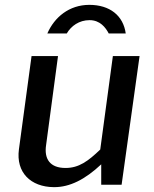

<svg xmlns="http://www.w3.org/2000/svg" viewBox="-20 -762 636 791"><path d="M201 9H204C267 9 330 -22 397 -85V-1H481L555 -531H445L393 -146C343 -98 305 -70 250 -70C186 -70 161 -107 170 -165L219 -531H110L58 -147C45 -51 107 8 201 9ZM255 -624C273 -655 306 -679 349 -679C392 -679 415 -649 428 -624H498C488 -698 432 -742 348 -742C265 -742 204 -691 175 -624Z"/></svg>

Font: Cheyenne Sans Medium
Style: Italic
Weight: 500
Italic angle: -8.13011°
Designer: The Public Sans project authors (U.S. Web Design System), Libre Franklin designed by Pablo Impallari and Rodrigo Fuenzal
Foundry: The Cheyenne Sans Project Authors
Version: Version 2.007